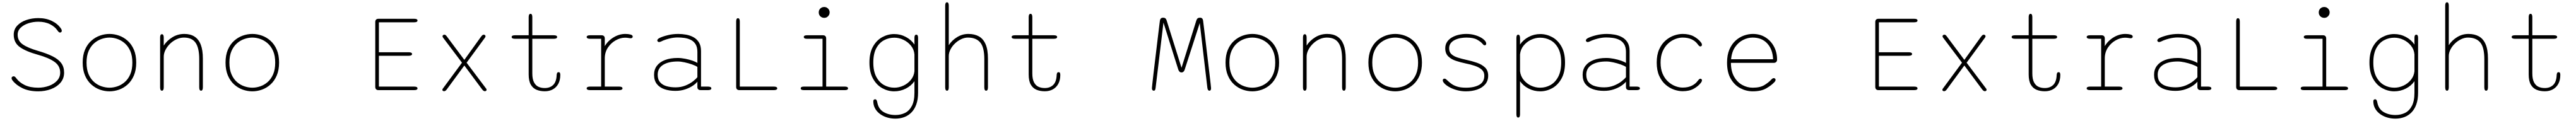

<svg xmlns="http://www.w3.org/2000/svg" viewBox="-20 -782 22324 1050"><path d="M311 10.5Q232 10.5 176 -16.2Q120 -43 89 -83.5Q80.5 -94 80.5 -104Q80.5 -112 86.5 -116Q92.5 -120 98 -120Q104 -120 109.5 -115.8Q115 -111.5 121 -103Q147 -67 194.2 -44Q241.5 -21 311 -21Q359 -21 402.8 -36.5Q446.5 -52 474 -81.5Q501.5 -111 501.5 -152Q501.5 -211 451 -246.2Q400.5 -281.5 308 -307Q204 -336 151.5 -373.8Q99 -411.5 99 -481Q99 -527 129 -559.2Q159 -591.5 207.5 -608.2Q256 -625 312 -625Q378 -625 429 -600.5Q480 -576 508 -534.5Q512 -529 513.8 -524Q515.5 -519 515.5 -514.5Q515.5 -507.5 510.5 -503.5Q505.5 -499.5 500.5 -499.5Q495 -499.5 489.2 -504.2Q483.5 -509 478 -517.5Q456.5 -550 413.5 -571.8Q370.5 -593.5 312 -593.5Q267 -593.5 226 -580Q185 -566.5 159 -541.5Q133 -516.5 133 -481Q133 -427.5 176.8 -397Q220.5 -366.5 308 -341Q387 -318 437.2 -292.5Q487.5 -267 511.5 -233.5Q535.5 -200 535.5 -152.5Q535.5 -100.5 504 -64Q472.5 -27.5 421.2 -8.5Q370 10.5 311 10.5Z M929 10.5Q887 10.5 846 -4Q805 -18.5 771 -49Q737 -79.5 716.8 -126.8Q696.5 -174 696.5 -239Q696.5 -304 716.8 -351Q737 -398 771 -428.2Q805 -458.5 846 -473Q887 -487.5 929 -487.5Q970.5 -487.5 1011.5 -473Q1052.5 -458.5 1086.2 -428.2Q1120 -398 1140.2 -351Q1160.5 -304 1160.5 -239Q1160.5 -174 1140.2 -126.8Q1120 -79.5 1086.2 -49Q1052.5 -18.5 1011.5 -4Q970.5 10.5 929 10.5ZM929 -21Q962 -21 996.5 -32.5Q1031 -44 1060.8 -69.5Q1090.5 -95 1108.8 -136.8Q1127 -178.5 1127 -239Q1127 -298.5 1108.8 -339.8Q1090.5 -381 1060.8 -406.8Q1031 -432.5 996.5 -444.2Q962 -456 929 -456Q896 -456 861 -444.2Q826 -432.5 796.2 -406.8Q766.5 -381 748.2 -339.8Q730 -298.5 730 -239Q730 -178.5 748.2 -136.8Q766.5 -95 796.2 -69.5Q826 -44 861 -32.5Q896 -21 929 -21Z M1722.5 5Q1706.5 5 1706.5 -24V-269Q1706.5 -365 1675.2 -410.5Q1644 -456 1574 -456Q1541.5 -456 1510.2 -441.5Q1479 -427 1454 -402.8Q1429 -378.5 1414 -349Q1399 -319.5 1399 -290V-24Q1399 5 1383 5Q1367.5 5 1367.5 -24V-456.5Q1367.5 -485 1383 -485Q1399 -485 1399 -456.5V-386.5Q1426 -429 1473 -458.2Q1520 -487.5 1577.5 -487.5Q1630.5 -487.5 1666.2 -464.2Q1702 -441 1720 -393.8Q1738 -346.5 1738 -274V-24Q1738 -10 1734 -2.5Q1730 5 1722.5 5Z M2167 10.5Q2125 10.5 2084 -4Q2043 -18.5 2009 -49Q1975 -79.5 1954.8 -126.8Q1934.5 -174 1934.5 -239Q1934.5 -304 1954.8 -351Q1975 -398 2009 -428.2Q2043 -458.5 2084 -473Q2125 -487.5 2167 -487.5Q2208.5 -487.5 2249.5 -473Q2290.5 -458.5 2324.2 -428.2Q2358 -398 2378.2 -351Q2398.5 -304 2398.5 -239Q2398.5 -174 2378.2 -126.8Q2358 -79.5 2324.2 -49Q2290.5 -18.5 2249.5 -4Q2208.5 10.5 2167 10.5ZM2167 -21Q2200 -21 2234.5 -32.5Q2269 -44 2298.8 -69.5Q2328.5 -95 2346.8 -136.8Q2365 -178.5 2365 -239Q2365 -298.5 2346.8 -339.8Q2328.5 -381 2298.8 -406.8Q2269 -432.5 2234.5 -444.2Q2200 -456 2167 -456Q2134 -456 2099 -444.2Q2064 -432.5 2034.2 -406.8Q2004.5 -381 1986.2 -339.8Q1968 -298.5 1968 -239Q1968 -178.5 1986.2 -136.8Q2004.5 -95 2034.2 -69.5Q2064 -44 2099 -32.5Q2134 -21 2167 -21Z M3598 -604Q3598 -588.5 3569.5 -588.5H3263.5V-328.5H3522.5Q3536.5 -328.5 3543.8 -324.5Q3551 -320.5 3551 -313.5Q3551 -306.5 3543.8 -302.2Q3536.5 -298 3522.5 -298H3263.5V-30.5H3569.5Q3598 -30.5 3598 -15Q3598 0 3569.5 0H3260.5Q3232 0 3232 -28.5V-590.5Q3232 -619 3260.5 -619H3569.5Q3598 -619 3598 -604Z M4172.5 -481Q4178 -481 4182.8 -477.2Q4187.5 -473.5 4187.5 -467.5Q4187.5 -465.5 4186.5 -462.2Q4185.5 -459 4183 -455.5L4023.5 -238L4193 -13Q4195.5 -10 4196 -7.5Q4196.5 -5 4196.5 -2.5Q4196.5 3 4192 6.2Q4187.5 9.5 4182 9.5Q4175.5 9.5 4169.5 5.2Q4163.5 1 4156.5 -8.5L4004 -213.5L3853.5 -8.5Q3847 1 3841 5.2Q3835 9.5 3828 9.5Q3822.5 9.5 3818 6.2Q3813.5 3 3813.5 -2.5Q3813.5 -5 3814.5 -7.5Q3815.5 -10 3817.5 -13L3983.5 -238L3819.5 -455.5Q3817 -459 3816 -462Q3815 -465 3815 -467.5Q3815 -473.5 3819.8 -477.2Q3824.5 -481 3830.5 -481Q3837.5 -481 3842.5 -476.8Q3847.5 -472.5 3854 -463.5L4004 -262.5L4148.5 -463.5Q4155.5 -472.5 4160.5 -476.8Q4165.5 -481 4172.5 -481Z M4442.5 -445.5Q4414 -445.5 4414 -461Q4414 -476 4442.5 -476H4561.5V-633.5Q4561.5 -662 4577.5 -662Q4593 -662 4593 -633.5V-476H4779Q4808 -476 4808 -461Q4808 -445.5 4779 -445.5H4593V-145.5Q4593 -96.5 4607.2 -68.5Q4621.5 -40.5 4645.8 -29.2Q4670 -18 4700.5 -18Q4746.5 -18 4774.2 -45.2Q4802 -72.5 4804 -131.5Q4804.5 -141.5 4808 -148.5Q4811.5 -155.5 4820.5 -155.5Q4830 -155.5 4832.8 -148.5Q4835.5 -141.5 4835.5 -131.5Q4835.5 -87 4818.5 -55.2Q4801.5 -23.5 4771.2 -6.8Q4741 10 4701 10Q4661.5 10 4629.8 -3Q4598 -16 4579.8 -47.8Q4561.5 -79.5 4561.5 -136V-445.5Z M5221 -30.5H5346Q5360 -30.5 5367.2 -26.5Q5374.5 -22.5 5374.5 -15Q5374.5 -8 5367.2 -4Q5360 0 5346 0H5092.5Q5078.5 0 5071.2 -4Q5064 -8 5064 -15Q5064 -22.5 5071.2 -26.5Q5078.5 -30.5 5092.5 -30.5H5189.5V-445.5H5092.5Q5078.5 -445.5 5071.2 -449.8Q5064 -454 5064 -461Q5064 -468 5071.2 -472Q5078.5 -476 5092.5 -476H5192.5Q5206.5 -476 5213.8 -468.8Q5221 -461.5 5221 -447.5V-381.5Q5249 -429 5297.8 -458.2Q5346.5 -487.5 5399 -487.5Q5423 -487.5 5443 -482.5Q5463 -477.5 5463 -464.5Q5463 -457.5 5458.2 -453.8Q5453.5 -450 5445.5 -450Q5443 -450 5439 -450.5Q5435 -451 5429.5 -452Q5422 -453.5 5413.2 -454.2Q5404.5 -455 5396.5 -455Q5356.5 -455 5315.8 -432.2Q5275 -409.5 5248 -369Q5221 -328.5 5221 -275Z M6052 0Q6038 0 6030.8 -6.8Q6023.5 -13.5 6023.5 -26V-73.5Q6012 -57.5 5984.8 -38.8Q5957.5 -20 5918.5 -6.8Q5879.5 6.5 5832.5 6.5Q5779.5 6.5 5737.8 -8Q5696 -22.5 5672 -53.2Q5648 -84 5648 -133.5Q5648 -179 5672.8 -211.5Q5697.5 -244 5743.5 -261.5Q5789.5 -279 5852.5 -279Q5884 -279 5919 -272Q5954 -265 5982.5 -255Q6011 -245 6023.5 -235.5V-331Q6023.5 -373.5 6007.5 -398.8Q5991.5 -424 5965.5 -436.5Q5939.5 -449 5909.8 -453Q5880 -457 5852 -457Q5817 -457 5776.8 -446.5Q5736.5 -436 5712.5 -423.5Q5706.5 -420.5 5701 -418.8Q5695.5 -417 5691.5 -417Q5684 -417 5680 -421.8Q5676 -426.5 5676 -431.5Q5676 -437 5681 -442.2Q5686 -447.5 5695.5 -452.5Q5722 -465.5 5765.8 -476.5Q5809.5 -487.5 5858.5 -487.5Q5890.5 -487.5 5924.8 -481.5Q5959 -475.5 5988.5 -459.8Q6018 -444 6036.5 -414.8Q6055 -385.5 6055 -339V-30.5H6116Q6130 -30.5 6137.2 -26.5Q6144.5 -22.5 6144.5 -15Q6144.5 -8 6137.2 -4Q6130 0 6116 0ZM6023.5 -201Q6009.5 -211.5 5978.5 -222.5Q5947.5 -233.5 5913.2 -241Q5879 -248.5 5853.5 -248.5Q5773 -248.5 5726.2 -219.2Q5679.5 -190 5679.5 -133.5Q5679.5 -92 5700.5 -68Q5721.5 -44 5756.8 -34Q5792 -24 5834.5 -24Q5881 -24 5919.5 -39.5Q5958 -55 5985 -76Q6012 -97 6023.5 -112.5Z M6391 -30.5H6687Q6701 -30.5 6708.2 -26.5Q6715.5 -22.5 6715.5 -15Q6715.5 -8 6708.2 -4Q6701 0 6687 0H6388Q6359.5 0 6359.5 -28.5V-595Q6359.5 -624 6375 -624Q6391 -624 6391 -595Z M6945.5 -30.5H7108V-445.5H6972.5Q6958.5 -445.5 6952 -449.8Q6945.5 -454 6945.5 -461Q6945.5 -468 6952 -472Q6958.5 -476 6972.5 -476H7111Q7139.5 -476 7139.5 -447.5V-30.5H7302Q7316 -30.5 7322.5 -26.5Q7329 -22.5 7329 -15Q7329 -8 7322.5 -4Q7316 0 7302 0H6945.5Q6931.5 0 6925.2 -4Q6919 -8 6919 -15Q6919 -22.5 6925.2 -26.5Q6931.5 -30.5 6945.5 -30.5ZM7075 -674.5Q7075 -687.5 7081.2 -698.2Q7087.5 -709 7098.5 -715.2Q7109.5 -721.5 7122.5 -721.5Q7135.5 -721.5 7146.2 -715.2Q7157 -709 7163.2 -698.2Q7169.5 -687.5 7169.5 -674.5Q7169.5 -661.5 7163.2 -650.5Q7157 -639.5 7146.2 -633.2Q7135.5 -627 7122.5 -627Q7109.5 -627 7098.5 -633.2Q7087.5 -639.5 7081.2 -650.5Q7075 -661.5 7075 -674.5Z M7739 247.5Q7700.5 247.5 7666 236.8Q7631.5 226 7605 206.2Q7578.5 186.5 7563.2 158.8Q7548 131 7548 97Q7548 88.5 7552.2 84Q7556.5 79.5 7563.5 79.5Q7572 79.5 7576.2 87.2Q7580.5 95 7582.5 106.5Q7593 164 7637 190Q7681 216 7740 216Q7785.5 216 7822.8 197.8Q7860 179.5 7882.2 137Q7904.5 94.5 7904.5 23V-77.5Q7877 -37.5 7830 -13.5Q7783 10.5 7729 10.5Q7675.5 10.5 7626.2 -16.5Q7577 -43.5 7545.8 -99Q7514.5 -154.5 7514.5 -239Q7514.5 -324 7545.8 -378.8Q7577 -433.5 7626.2 -460Q7675.5 -486.5 7729 -486.5Q7783 -486.5 7830 -461.5Q7877 -436.5 7904.5 -395.5V-454.5Q7904.5 -481 7920.5 -481Q7936 -481 7936 -454.5V23Q7936 80 7921.2 122.2Q7906.5 164.5 7880 192.2Q7853.5 220 7817.5 233.8Q7781.5 247.5 7739 247.5ZM7730.5 -21Q7770.5 -21 7808.8 -38.8Q7847 -56.5 7873.5 -88.8Q7900 -121 7904.5 -163.5V-309.5Q7901 -353 7874.2 -385.8Q7847.5 -418.5 7809 -436.8Q7770.5 -455 7730.5 -455Q7682 -455 7640.5 -432.8Q7599 -410.5 7573.5 -363Q7548 -315.5 7548 -239Q7548 -164.5 7573.5 -116Q7599 -67.5 7640.5 -44.2Q7682 -21 7730.5 -21Z M8525.5 5Q8510 5 8510 -24V-269Q8510 -372.5 8474 -414.2Q8438 -456 8368 -456Q8339 -456 8309.8 -442.2Q8280.5 -428.5 8256 -405.2Q8231.5 -382 8216.8 -353.2Q8202 -324.5 8202 -295V-24Q8202 5 8186.5 5Q8179 5 8175 -2.5Q8171 -10 8171 -24V-733.5Q8171 -747.5 8175 -754.8Q8179 -762 8186.5 -762Q8202 -762 8202 -733.5V-390Q8228.5 -431.5 8273.8 -459.5Q8319 -487.5 8372 -487.5Q8425 -487.5 8462.8 -466.5Q8500.5 -445.5 8521 -398.5Q8541.5 -351.5 8541.5 -274V-24Q8541.5 5 8525.5 5Z M8775.5 -445.5Q8747 -445.5 8747 -461Q8747 -476 8775.5 -476H8894.5V-633.5Q8894.5 -662 8910.5 -662Q8926 -662 8926 -633.5V-476H9112Q9141 -476 9141 -461Q9141 -445.5 9112 -445.5H8926V-145.5Q8926 -96.5 8940.2 -68.5Q8954.5 -40.5 8978.8 -29.2Q9003 -18 9033.5 -18Q9079.5 -18 9107.2 -45.2Q9135 -72.5 9137 -131.5Q9137.5 -141.5 9141 -148.5Q9144.5 -155.5 9153.5 -155.5Q9163 -155.5 9165.8 -148.5Q9168.5 -141.5 9168.5 -131.5Q9168.5 -87 9151.5 -55.2Q9134.5 -23.5 9104.2 -6.8Q9074 10 9034 10Q8994.5 10 8962.8 -3Q8931 -16 8912.8 -47.8Q8894.5 -79.5 8894.5 -136V-445.5Z M9978 5Q9971 5 9966.8 -0.5Q9962.5 -6 9962.5 -17Q9962.5 -21.5 9966 -53.5Q9969.5 -85.5 9975.2 -135.5Q9981 -185.5 9988.2 -244.8Q9995.5 -304 10002.5 -363.5Q10009.5 -423 10015.8 -474.5Q10022 -526 10026.2 -560Q10030.5 -594 10031.5 -601.5Q10033 -611 10036.2 -616.8Q10039.5 -622.5 10045.2 -625.5Q10051 -628.5 10059.5 -628.5H10060Q10072 -628.5 10079.2 -622.5Q10086.5 -616.5 10090 -604.5L10219 -194L10347.5 -604.5Q10351.5 -617 10358.8 -622.8Q10366 -628.5 10378.5 -628.5H10379Q10387.5 -628.5 10393 -625.5Q10398.5 -622.5 10401.8 -616.5Q10405 -610.5 10406 -601.5Q10407 -594 10411.2 -559.8Q10415.5 -525.5 10421.8 -473.8Q10428 -422 10435 -362Q10442 -302 10449.2 -242.5Q10456.5 -183 10462.2 -133.2Q10468 -83.5 10471.5 -52Q10475 -20.5 10475 -17Q10475 -6 10471.5 -0.5Q10468 5 10461 5Q10446 5 10443 -20L10377 -582L10246.5 -178Q10243 -166.5 10236 -160Q10229 -153.5 10219 -153.5Q10208.5 -153.5 10201.8 -160Q10195 -166.5 10191 -178L10062.5 -586L9994.5 -20Q9993 -7 9989.5 -1Q9986 5 9978 5Z M10833 10.5Q10791 10.5 10750 -4Q10709 -18.5 10675 -49Q10641 -79.5 10620.8 -126.8Q10600.5 -174 10600.5 -239Q10600.5 -304 10620.8 -351Q10641 -398 10675 -428.2Q10709 -458.5 10750 -473Q10791 -487.5 10833 -487.5Q10874.5 -487.5 10915.5 -473Q10956.5 -458.5 10990.2 -428.2Q11024 -398 11044.2 -351Q11064.5 -304 11064.5 -239Q11064.5 -174 11044.2 -126.8Q11024 -79.5 10990.2 -49Q10956.5 -18.5 10915.5 -4Q10874.5 10.5 10833 10.5ZM10833 -21Q10866 -21 10900.5 -32.5Q10935 -44 10964.8 -69.5Q10994.5 -95 11012.8 -136.8Q11031 -178.5 11031 -239Q11031 -298.5 11012.8 -339.8Q10994.5 -381 10964.8 -406.8Q10935 -432.5 10900.5 -444.2Q10866 -456 10833 -456Q10800 -456 10765 -444.2Q10730 -432.5 10700.2 -406.8Q10670.5 -381 10652.2 -339.8Q10634 -298.5 10634 -239Q10634 -178.5 10652.2 -136.8Q10670.5 -95 10700.2 -69.5Q10730 -44 10765 -32.5Q10800 -21 10833 -21Z M11626.5 5Q11610.5 5 11610.5 -24V-269Q11610.5 -365 11579.2 -410.5Q11548 -456 11478 -456Q11445.5 -456 11414.2 -441.5Q11383 -427 11358 -402.8Q11333 -378.5 11318 -349Q11303 -319.5 11303 -290V-24Q11303 5 11287 5Q11271.5 5 11271.5 -24V-456.5Q11271.5 -485 11287 -485Q11303 -485 11303 -456.5V-386.5Q11330 -429 11377 -458.2Q11424 -487.5 11481.5 -487.5Q11534.5 -487.5 11570.2 -464.2Q11606 -441 11624 -393.8Q11642 -346.5 11642 -274V-24Q11642 -10 11638 -2.5Q11634 5 11626.5 5Z M12071 10.5Q12029 10.5 11988 -4Q11947 -18.5 11913 -49Q11879 -79.5 11858.8 -126.8Q11838.5 -174 11838.5 -239Q11838.5 -304 11858.8 -351Q11879 -398 11913 -428.2Q11947 -458.5 11988 -473Q12029 -487.5 12071 -487.5Q12112.5 -487.5 12153.5 -473Q12194.5 -458.5 12228.2 -428.2Q12262 -398 12282.2 -351Q12302.5 -304 12302.5 -239Q12302.5 -174 12282.2 -126.8Q12262 -79.5 12228.2 -49Q12194.5 -18.5 12153.5 -4Q12112.5 10.5 12071 10.5ZM12071 -21Q12104 -21 12138.5 -32.5Q12173 -44 12202.8 -69.5Q12232.5 -95 12250.8 -136.8Q12269 -178.5 12269 -239Q12269 -298.5 12250.8 -339.8Q12232.5 -381 12202.8 -406.8Q12173 -432.5 12138.5 -444.2Q12104 -456 12071 -456Q12038 -456 12003 -444.2Q11968 -432.5 11938.2 -406.8Q11908.5 -381 11890.2 -339.8Q11872 -298.5 11872 -239Q11872 -178.5 11890.2 -136.8Q11908.5 -95 11938.2 -69.5Q11968 -44 12003 -32.5Q12038 -21 12071 -21Z M12683.5 10.5Q12644 10.5 12607.8 0.8Q12571.5 -9 12543.5 -24Q12515.5 -39 12499.2 -55.5Q12483 -72 12483 -85Q12483 -91 12486.8 -95.2Q12490.5 -99.5 12497 -99.5Q12504.5 -99.5 12510 -95.5Q12515.5 -91.5 12524.5 -82.5Q12540 -67.5 12559.8 -53.5Q12579.5 -39.5 12609.5 -30.2Q12639.5 -21 12685 -21Q12755 -21 12799 -45.8Q12843 -70.5 12843 -125.5Q12843 -158 12820.5 -178Q12798 -198 12761.2 -210.5Q12724.5 -223 12681.5 -231.5Q12638.5 -240.5 12597.8 -253.8Q12557 -267 12530.8 -292.5Q12504.5 -318 12504.5 -362.5Q12504.5 -395 12520.2 -418.5Q12536 -442 12562.2 -457.2Q12588.5 -472.5 12621 -480Q12653.5 -487.5 12687 -487.5Q12722.5 -487.5 12753.8 -479.5Q12785 -471.5 12808.8 -458.8Q12832.5 -446 12846 -431.2Q12859.5 -416.5 12859.5 -403Q12859.5 -397 12856.2 -393Q12853 -389 12847 -389Q12840.5 -389 12836.5 -392.2Q12832.5 -395.5 12825.5 -404Q12812 -420 12780.2 -438Q12748.5 -456 12687 -456Q12665.5 -456 12639.8 -451.8Q12614 -447.5 12590.8 -437Q12567.5 -426.5 12552.8 -408.2Q12538 -390 12538 -362.5Q12538 -330.5 12558 -312Q12578 -293.5 12612.2 -282.5Q12646.5 -271.5 12690 -262Q12735 -252.5 12778 -237.8Q12821 -223 12848.8 -196.8Q12876.5 -170.5 12876.5 -125.5Q12876.5 -80 12850.2 -49.8Q12824 -19.5 12780.2 -4.5Q12736.5 10.5 12683.5 10.5Z M13121 -452.5Q13121 -481 13136.5 -481Q13144 -481 13148.2 -473.8Q13152.5 -466.5 13152.5 -452.5V-395.5Q13180 -436.5 13227 -461.5Q13274 -486.5 13328 -486.5Q13382 -486.5 13431 -460Q13480 -433.5 13511.2 -378.8Q13542.5 -324 13542.5 -239Q13542.5 -154.5 13511.2 -99Q13480 -43.5 13431 -16.5Q13382 10.5 13328 10.5Q13274 10.5 13227 -13.5Q13180 -37.5 13152.5 -77.5V209.5Q13152.5 238 13136.5 238Q13121 238 13121 209.5ZM13152.5 -163.5Q13157.5 -121 13183.8 -88.8Q13210 -56.5 13248.2 -38.8Q13286.5 -21 13326.5 -21Q13375 -21 13416.5 -44.2Q13458 -67.5 13483.5 -116Q13509 -164.5 13509 -239Q13509 -315.5 13483.5 -363Q13458 -410.5 13416.5 -432.8Q13375 -455 13326.5 -455Q13286.5 -455 13248 -436.8Q13209.5 -418.5 13183 -385.8Q13156.5 -353 13152.5 -309.5Z M14099 0Q14085 0 14077.8 -6.8Q14070.5 -13.5 14070.5 -26V-73.5Q14059 -57.5 14031.8 -38.8Q14004.5 -20 13965.5 -6.8Q13926.5 6.5 13879.5 6.5Q13826.5 6.5 13784.8 -8Q13743 -22.5 13719 -53.2Q13695 -84 13695 -133.5Q13695 -179 13719.8 -211.5Q13744.5 -244 13790.5 -261.5Q13836.5 -279 13899.5 -279Q13931 -279 13966 -272Q14001 -265 14029.5 -255Q14058 -245 14070.5 -235.5V-331Q14070.5 -373.5 14054.5 -398.8Q14038.5 -424 14012.5 -436.5Q13986.5 -449 13956.8 -453Q13927 -457 13899 -457Q13864 -457 13823.8 -446.5Q13783.5 -436 13759.5 -423.5Q13753.5 -420.5 13748 -418.8Q13742.5 -417 13738.5 -417Q13731 -417 13727 -421.8Q13723 -426.5 13723 -431.5Q13723 -437 13728 -442.2Q13733 -447.5 13742.5 -452.5Q13769 -465.5 13812.8 -476.5Q13856.5 -487.5 13905.5 -487.5Q13937.5 -487.5 13971.8 -481.5Q14006 -475.5 14035.5 -459.8Q14065 -444 14083.5 -414.8Q14102 -385.5 14102 -339V-30.5H14163Q14177 -30.5 14184.2 -26.5Q14191.5 -22.5 14191.5 -15Q14191.5 -8 14184.2 -4Q14177 0 14163 0ZM14070.5 -201Q14056.5 -211.5 14025.5 -222.5Q13994.5 -233.5 13960.2 -241Q13926 -248.5 13900.5 -248.5Q13820 -248.5 13773.2 -219.2Q13726.5 -190 13726.5 -133.5Q13726.5 -92 13747.5 -68Q13768.5 -44 13803.8 -34Q13839 -24 13881.5 -24Q13928 -24 13966.5 -39.5Q14005 -55 14032 -76Q14059 -97 14070.5 -112.5Z M14561.5 9.5Q14526 9.5 14486.8 -4.2Q14447.5 -18 14413.5 -47.5Q14379.5 -77 14358.2 -124.5Q14337 -172 14337 -239Q14337 -306 14358.2 -353.5Q14379.5 -401 14413.5 -430.5Q14447.5 -460 14486.8 -473.8Q14526 -487.5 14561.5 -487.5Q14619.5 -487.5 14658.8 -465.8Q14698 -444 14721 -413.5Q14725.5 -407.5 14727.2 -402.5Q14729 -397.5 14729 -393.5Q14729 -386.5 14724.5 -382.8Q14720 -379 14715 -379Q14710 -379 14704.8 -383.5Q14699.5 -388 14693 -397Q14673 -425 14640 -440.5Q14607 -456 14561.5 -456Q14530.5 -456 14497 -443Q14463.5 -430 14434.8 -403.5Q14406 -377 14388.2 -336Q14370.5 -295 14370.5 -239Q14370.5 -183 14388.2 -142Q14406 -101 14434.8 -74.5Q14463.5 -48 14497 -35Q14530.5 -22 14561.5 -22Q14607 -22 14640 -37.8Q14673 -53.5 14693 -81Q14699.5 -89.5 14704.8 -94.2Q14710 -99 14715 -99Q14720 -99 14724.5 -95.5Q14729 -92 14729 -85Q14729 -80.5 14727 -75.5Q14725 -70.5 14721 -65Q14698 -34.5 14658.8 -12.5Q14619.5 9.5 14561.5 9.5Z M15169 10.5Q15113.5 10.5 15062.5 -16Q15011.5 -42.5 14979 -97.8Q14946.5 -153 14946.5 -239Q14946.5 -304.5 14966.5 -351.5Q14986.5 -398.5 15019.5 -428.8Q15052.5 -459 15092 -473.2Q15131.5 -487.5 15170 -487.5Q15232.5 -487.5 15279.8 -457.5Q15327 -427.5 15353.5 -377.2Q15380 -327 15380 -265Q15380 -251 15372.2 -243.8Q15364.5 -236.5 15351 -236.5H14980Q14980.5 -164 15007.8 -116.2Q15035 -68.5 15078.2 -44.8Q15121.5 -21 15169 -21Q15233 -21 15270 -43.8Q15307 -66.5 15328 -89.5Q15334.5 -96.5 15339.8 -100.2Q15345 -104 15351 -104Q15357 -104 15362 -100.2Q15367 -96.5 15367 -90Q15367 -85 15364.5 -79.8Q15362 -74.5 15356.5 -69Q15332 -42 15287 -15.8Q15242 10.5 15169 10.5ZM14981.5 -268H15345.5Q15342 -353.5 15295 -404.8Q15248 -456 15168 -456Q15127 -456 15086.2 -435.8Q15045.5 -415.5 15016.5 -374Q14987.5 -332.5 14981.5 -268Z M16597 -604Q16597 -588.5 16568.5 -588.5H16262.5V-328.5H16521.5Q16535.5 -328.5 16542.8 -324.5Q16550 -320.5 16550 -313.5Q16550 -306.5 16542.8 -302.2Q16535.5 -298 16521.5 -298H16262.5V-30.5H16568.5Q16597 -30.5 16597 -15Q16597 0 16568.5 0H16259.5Q16231 0 16231 -28.5V-590.5Q16231 -619 16259.5 -619H16568.5Q16597 -619 16597 -604Z M17171.5 -481Q17177 -481 17181.8 -477.2Q17186.5 -473.5 17186.5 -467.5Q17186.5 -465.5 17185.5 -462.2Q17184.5 -459 17182 -455.5L17022.5 -238L17192 -13Q17194.5 -10 17195 -7.5Q17195.5 -5 17195.5 -2.5Q17195.5 3 17191 6.2Q17186.5 9.5 17181 9.5Q17174.5 9.5 17168.5 5.2Q17162.5 1 17155.5 -8.5L17003 -213.5L16852.5 -8.5Q16846 1 16840 5.2Q16834 9.5 16827 9.5Q16821.5 9.5 16817 6.2Q16812.5 3 16812.5 -2.5Q16812.5 -5 16813.5 -7.5Q16814.5 -10 16816.5 -13L16982.5 -238L16818.5 -455.5Q16816 -459 16815 -462Q16814 -465 16814 -467.5Q16814 -473.5 16818.8 -477.2Q16823.5 -481 16829.5 -481Q16836.5 -481 16841.5 -476.8Q16846.5 -472.5 16853 -463.5L17003 -262.5L17147.5 -463.5Q17154.5 -472.5 17159.5 -476.8Q17164.5 -481 17171.5 -481Z M17441.5 -445.5Q17413 -445.5 17413 -461Q17413 -476 17441.5 -476H17560.5V-633.5Q17560.5 -662 17576.5 -662Q17592 -662 17592 -633.5V-476H17778Q17807 -476 17807 -461Q17807 -445.5 17778 -445.5H17592V-145.5Q17592 -96.5 17606.2 -68.5Q17620.5 -40.5 17644.8 -29.2Q17669 -18 17699.5 -18Q17745.5 -18 17773.2 -45.2Q17801 -72.5 17803 -131.5Q17803.5 -141.5 17807 -148.5Q17810.5 -155.5 17819.5 -155.5Q17829 -155.5 17831.8 -148.5Q17834.5 -141.5 17834.5 -131.5Q17834.5 -87 17817.5 -55.2Q17800.5 -23.5 17770.2 -6.8Q17740 10 17700 10Q17660.5 10 17628.8 -3Q17597 -16 17578.8 -47.8Q17560.5 -79.5 17560.5 -136V-445.5Z M18220 -30.5H18345Q18359 -30.5 18366.2 -26.5Q18373.5 -22.5 18373.5 -15Q18373.5 -8 18366.2 -4Q18359 0 18345 0H18091.5Q18077.5 0 18070.2 -4Q18063 -8 18063 -15Q18063 -22.5 18070.2 -26.5Q18077.5 -30.5 18091.5 -30.5H18188.5V-445.5H18091.5Q18077.5 -445.5 18070.2 -449.8Q18063 -454 18063 -461Q18063 -468 18070.2 -472Q18077.5 -476 18091.5 -476H18191.5Q18205.5 -476 18212.8 -468.8Q18220 -461.5 18220 -447.5V-381.5Q18248 -429 18296.8 -458.2Q18345.5 -487.5 18398 -487.5Q18422 -487.5 18442 -482.5Q18462 -477.5 18462 -464.5Q18462 -457.5 18457.2 -453.8Q18452.5 -450 18444.5 -450Q18442 -450 18438 -450.5Q18434 -451 18428.5 -452Q18421 -453.5 18412.2 -454.2Q18403.5 -455 18395.5 -455Q18355.5 -455 18314.8 -432.2Q18274 -409.5 18247 -369Q18220 -328.5 18220 -275Z M19051 0Q19037 0 19029.8 -6.8Q19022.5 -13.5 19022.5 -26V-73.5Q19011 -57.5 18983.8 -38.8Q18956.5 -20 18917.5 -6.8Q18878.5 6.5 18831.5 6.5Q18778.5 6.5 18736.8 -8Q18695 -22.5 18671 -53.2Q18647 -84 18647 -133.5Q18647 -179 18671.8 -211.5Q18696.5 -244 18742.5 -261.5Q18788.5 -279 18851.5 -279Q18883 -279 18918 -272Q18953 -265 18981.5 -255Q19010 -245 19022.5 -235.5V-331Q19022.5 -373.5 19006.5 -398.8Q18990.5 -424 18964.5 -436.5Q18938.5 -449 18908.8 -453Q18879 -457 18851 -457Q18816 -457 18775.8 -446.5Q18735.5 -436 18711.5 -423.5Q18705.5 -420.5 18700 -418.8Q18694.5 -417 18690.5 -417Q18683 -417 18679 -421.8Q18675 -426.5 18675 -431.5Q18675 -437 18680 -442.2Q18685 -447.5 18694.5 -452.5Q18721 -465.5 18764.8 -476.5Q18808.5 -487.5 18857.5 -487.5Q18889.5 -487.5 18923.8 -481.5Q18958 -475.5 18987.5 -459.8Q19017 -444 19035.5 -414.8Q19054 -385.5 19054 -339V-30.5H19115Q19129 -30.5 19136.2 -26.5Q19143.5 -22.5 19143.5 -15Q19143.5 -8 19136.2 -4Q19129 0 19115 0ZM19022.5 -201Q19008.5 -211.5 18977.5 -222.5Q18946.5 -233.5 18912.2 -241Q18878 -248.5 18852.5 -248.5Q18772 -248.5 18725.2 -219.2Q18678.5 -190 18678.5 -133.5Q18678.5 -92 18699.5 -68Q18720.5 -44 18755.8 -34Q18791 -24 18833.5 -24Q18880 -24 18918.5 -39.5Q18957 -55 18984 -76Q19011 -97 19022.5 -112.5Z M19390 -30.5H19686Q19700 -30.5 19707.2 -26.5Q19714.5 -22.5 19714.5 -15Q19714.5 -8 19707.2 -4Q19700 0 19686 0H19387Q19358.5 0 19358.5 -28.5V-595Q19358.5 -624 19374 -624Q19390 -624 19390 -595Z M19944.5 -30.5H20107V-445.5H19971.5Q19957.5 -445.5 19951 -449.8Q19944.5 -454 19944.5 -461Q19944.5 -468 19951 -472Q19957.5 -476 19971.5 -476H20110Q20138.5 -476 20138.5 -447.5V-30.5H20301Q20315 -30.5 20321.5 -26.5Q20328 -22.5 20328 -15Q20328 -8 20321.5 -4Q20315 0 20301 0H19944.5Q19930.5 0 19924.2 -4Q19918 -8 19918 -15Q19918 -22.5 19924.2 -26.5Q19930.5 -30.5 19944.5 -30.5ZM20074 -674.5Q20074 -687.5 20080.2 -698.2Q20086.5 -709 20097.5 -715.2Q20108.5 -721.5 20121.5 -721.5Q20134.5 -721.5 20145.2 -715.2Q20156 -709 20162.2 -698.2Q20168.5 -687.5 20168.5 -674.5Q20168.5 -661.5 20162.2 -650.5Q20156 -639.5 20145.2 -633.2Q20134.5 -627 20121.5 -627Q20108.5 -627 20097.5 -633.2Q20086.5 -639.5 20080.2 -650.5Q20074 -661.5 20074 -674.5Z M20738 247.5Q20699.5 247.5 20665 236.8Q20630.5 226 20604 206.2Q20577.5 186.5 20562.2 158.8Q20547 131 20547 97Q20547 88.5 20551.2 84Q20555.5 79.5 20562.5 79.5Q20571 79.5 20575.2 87.2Q20579.5 95 20581.5 106.5Q20592 164 20636 190Q20680 216 20739 216Q20784.5 216 20821.8 197.8Q20859 179.5 20881.2 137Q20903.5 94.5 20903.5 23V-77.5Q20876 -37.5 20829 -13.5Q20782 10.5 20728 10.5Q20674.5 10.5 20625.2 -16.5Q20576 -43.5 20544.8 -99Q20513.5 -154.5 20513.5 -239Q20513.5 -324 20544.8 -378.8Q20576 -433.5 20625.2 -460Q20674.5 -486.5 20728 -486.5Q20782 -486.5 20829 -461.5Q20876 -436.5 20903.5 -395.5V-454.5Q20903.5 -481 20919.5 -481Q20935 -481 20935 -454.5V23Q20935 80 20920.2 122.2Q20905.5 164.5 20879 192.2Q20852.5 220 20816.5 233.8Q20780.5 247.5 20738 247.5ZM20729.5 -21Q20769.5 -21 20807.8 -38.8Q20846 -56.5 20872.5 -88.8Q20899 -121 20903.5 -163.5V-309.5Q20900 -353 20873.2 -385.8Q20846.5 -418.5 20808 -436.8Q20769.5 -455 20729.5 -455Q20681 -455 20639.5 -432.8Q20598 -410.5 20572.5 -363Q20547 -315.5 20547 -239Q20547 -164.5 20572.5 -116Q20598 -67.5 20639.5 -44.2Q20681 -21 20729.5 -21Z M21524.5 5Q21509 5 21509 -24V-269Q21509 -372.5 21473 -414.2Q21437 -456 21367 -456Q21338 -456 21308.8 -442.2Q21279.5 -428.5 21255 -405.2Q21230.5 -382 21215.8 -353.2Q21201 -324.5 21201 -295V-24Q21201 5 21185.5 5Q21178 5 21174 -2.5Q21170 -10 21170 -24V-733.5Q21170 -747.5 21174 -754.8Q21178 -762 21185.5 -762Q21201 -762 21201 -733.5V-390Q21227.5 -431.5 21272.8 -459.5Q21318 -487.5 21371 -487.5Q21424 -487.5 21461.8 -466.5Q21499.5 -445.5 21520 -398.5Q21540.5 -351.5 21540.5 -274V-24Q21540.5 5 21524.5 5Z M21774.5 -445.5Q21746 -445.5 21746 -461Q21746 -476 21774.5 -476H21893.5V-633.5Q21893.5 -662 21909.5 -662Q21925 -662 21925 -633.5V-476H22111Q22140 -476 22140 -461Q22140 -445.5 22111 -445.5H21925V-145.5Q21925 -96.5 21939.2 -68.5Q21953.5 -40.5 21977.8 -29.2Q22002 -18 22032.5 -18Q22078.5 -18 22106.2 -45.2Q22134 -72.5 22136 -131.5Q22136.5 -141.5 22140 -148.5Q22143.5 -155.5 22152.5 -155.5Q22162 -155.5 22164.8 -148.5Q22167.5 -141.5 22167.5 -131.5Q22167.5 -87 22150.5 -55.2Q22133.5 -23.5 22103.2 -6.8Q22073 10 22033 10Q21993.5 10 21961.8 -3Q21930 -16 21911.8 -47.8Q21893.5 -79.5 21893.5 -136V-445.5Z"/></svg>

Font: Sono ExtraLight Monospace ExtraLight
Style: Regular
Weight: 250
Version: Version 2.112